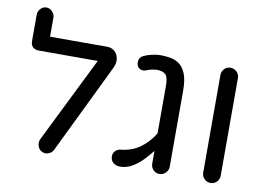

<svg xmlns="http://www.w3.org/2000/svg" viewBox="-78 -856 1360 983"><g transform="rotate(10 602.0 -364.5)"><path d="M193 -3Q177 -11 171.5 -29.5Q166 -48 174 -65L394 -510H90Q45 -510 45 -553V-688Q45 -707 58 -720.5Q71 -734 88 -734Q105 -734 118.5 -720.5Q132 -707 132 -688V-590H430Q452 -590 468 -576Q484 -562 488 -538.5Q492 -515 478 -487L253 -23Q245 -7 227.5 -0.5Q210 6 193 -3Z M603 3Q585 4 570 -5Q555 -14 551 -32Q547 -52 558 -66.5Q569 -81 588 -83Q646 -89 688 -119Q730 -149 760 -198V-444Q760 -491 745 -504.5Q730 -518 701 -518Q690 -518 672.5 -514Q655 -510 641 -504Q631 -500 617.5 -505Q604 -510 599 -525Q595 -539 599 -553Q603 -567 619 -575Q635 -583 660 -589Q685 -595 705 -595Q729 -595 755 -591Q781 -587 802.5 -572Q824 -557 837.5 -525Q851 -493 851 -437V-41Q851 -22 837.5 -8.5Q824 5 805 5Q786 5 773 -8.5Q760 -22 760 -41V-107Q743 -85 719.5 -60Q696 -35 666.5 -16.5Q637 2 603 3Z M1071 5Q1052 5 1038.5 -8.5Q1025 -22 1025 -41V-548Q1025 -567 1038 -580.5Q1051 -594 1070 -594Q1089 -594 1102.5 -580.5Q1116 -567 1116 -548V-41Q1116 -22 1103 -8.5Q1090 5 1071 5Z"/></g></svg>

Font: Varela Round
Style: Regular
Weight: 400
Designer: Joe Prince, Avraham Cornfeld
Foundry: Joe Prince, Avraham Cornfeld
Version: Version 3.010; ttfautohint (v1.8.4.7-5d5b)